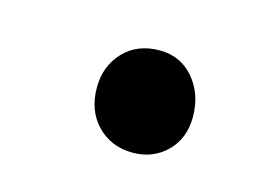

<svg xmlns="http://www.w3.org/2000/svg" viewBox="-37 -374 318 239"><g transform="rotate(15 121.5 -254.0)"><path d="M146 -188Q118.2 -188 100.1 -206.5Q82 -225.1 82 -254.9Q82 -282.7 99.6 -301.3Q117.2 -319.8 146 -319.8Q172.9 -319.8 189.9 -299.8Q207 -279.8 207 -250Q207 -222.7 189.5 -205.3Q171.9 -188 146 -188Z"/></g></svg>

Font: Junicode SmCond Medium
Style: Italic
Weight: 500
Width: 4
Italic angle: -11°
Designer: Peter S. Baker
Version: Version 2.206